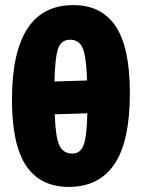

<svg xmlns="http://www.w3.org/2000/svg" viewBox="-20 -727 556 754"><path d="M250 7Q139 7 83 -75.5Q27 -158 27 -335Q27 -707 268 -707Q379 -707 434.5 -623.5Q490 -540 490 -362Q490 -172 429.5 -82.5Q369 7 250 7ZM255 -571Q221 -571 208.5 -537Q196 -503 194 -407L322 -411Q319 -504 305 -537.5Q291 -571 255 -571ZM264 -124Q296 -124 308.5 -157.5Q321 -191 323 -282L195 -278Q198 -189 213 -156.5Q228 -124 264 -124Z"/></svg>

Font: Alegreya Sans Black
Style: Regular
Weight: 900
Designer: Juan Pablo del Peral
Foundry: Huerta Tipografica
Version: Version 2.007